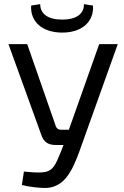

<svg xmlns="http://www.w3.org/2000/svg" viewBox="-20 -904 603 931"><path d="M387 -884C388 -836 349 -809 282 -809C213 -809 175 -836 175 -884L131 -877C126 -799 185 -746 282 -746C378 -746 436 -799 431 -877ZM551 -690H461L314 -275H274C263 -275 255 -281 251 -291L112 -690H21L181 -248C192 -216 213 -201 250 -201H288L276 -170C234 -66 228 -60 96 -72L86 -7C119 2 176 9 210 7C294 0 331 -77 365 -170Z"/></svg>

Font: SnT
Style: Regular
Weight: 400
Designer: Natanael Gama
Version: Version 1.001;PS 001.001;hotconv 1.0.70;makeotf.lib2.5.58329